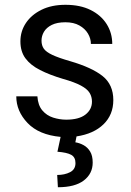

<svg xmlns="http://www.w3.org/2000/svg" viewBox="-20 -558 541 795"><path d="M449.2 -143.6Q449.2 -83 408.7 -43.5Q368.2 -3.9 296.9 6.8L292 31.2Q310.1 34.2 326.4 43.2Q342.8 52.2 353.3 69.6Q363.8 86.9 363.8 115.2Q363.8 161.1 327.1 189.2Q290.5 217.3 219.7 217.3L216.8 166.5Q247.6 166.5 270 155Q292.5 143.6 292.5 117.2Q292.5 92.8 274.7 83Q256.8 73.2 217.8 70.3L231 8.8Q141.1 0.5 94.2 -48.6Q47.4 -97.7 47.4 -159.2H134.8Q137.2 -122.1 155.3 -100.8Q173.3 -79.6 200.2 -71Q227.1 -62.5 254.4 -62.5Q306.6 -62.5 333.7 -83.5Q360.8 -104.5 360.8 -137.2Q360.8 -157.2 351.1 -173.3Q341.3 -189.5 315.2 -203.6Q289.1 -217.8 240.7 -231.4Q185.1 -248 145.8 -268.1Q106.4 -288.1 85.4 -316.4Q64.5 -344.7 64.5 -386.7Q64.5 -428.7 87.4 -462.9Q110.4 -497.1 152.1 -517.6Q193.8 -538.1 251 -538.1Q312 -538.1 355.2 -516.6Q398.4 -495.1 421.6 -458.3Q444.8 -421.4 444.8 -376H356.4Q356.4 -398.4 344.2 -418.9Q332 -439.5 308.6 -452.6Q285.2 -465.8 251 -465.8Q216.3 -465.8 194.3 -454.8Q172.4 -443.8 162.1 -426.5Q151.9 -409.2 151.9 -389.6Q151.9 -370.1 161.4 -356.4Q170.9 -342.8 196.8 -330.6Q222.7 -318.4 270.5 -304.7Q360.8 -278.3 405 -242.9Q449.2 -207.5 449.2 -143.6Z"/></svg>

Font: Robert Sans Medium
Style: Regular
Weight: 500
Designer: Christian Robertson (extended by Adam Twardoch)
Foundry: Google
Version: Version 12.135;April 2, 2019;FontCreator 11.5.0.2425 64-bit;